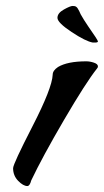

<svg xmlns="http://www.w3.org/2000/svg" viewBox="-20 -574 349 645"><path d="M72 51Q58 51 41 33.5Q24 16 24 -9Q24 -23 89.5 -150.5Q155 -278 157 -323Q157 -337 175 -349Q207 -368 270 -368Q282 -368 295.5 -363.5Q309 -359 309 -351Q309 -347 306 -344Q268 -296 195 -171Q122 -46 85 32Q80 51 72 51ZM246 -537Q246 -537 251 -526Q261 -508 276 -486Q309 -439 309 -435Q309 -431 299 -431H292Q268 -435 220.5 -466.5Q173 -498 173 -514Q173 -530 194.5 -542Q216 -554 224 -554Q232 -554 235.5 -551.5Q239 -549 240.5 -546.5Q242 -544 246 -537Z"/></svg>

Font: Condiment
Style: Regular
Weight: 400
Designer: Angel Koziupa, Alejandro Paul
Foundry: Angel Koziupa, Alejandro Paul
Version: Version 1.001